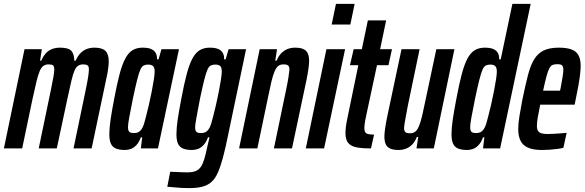

<svg xmlns="http://www.w3.org/2000/svg" viewBox="-32 -763 3005 987"><path d="M-12 0 94 -510H183L174 -451H180Q191 -476 205 -490.5Q219 -505 237 -511.5Q255 -518 276 -518Q319 -518 334 -502.5Q349 -487 350 -451H357Q368 -476 382.5 -490.5Q397 -505 415 -511.5Q433 -518 453 -518Q493 -518 510 -501.5Q527 -485 527 -447Q527 -433 524 -410Q521 -387 514 -356L439 0H346L407 -293Q417 -341 421 -367Q425 -393 425 -406Q425 -422 418 -427Q411 -432 396 -432Q380 -432 369.5 -425Q359 -418 351 -400Q343 -382 335 -347.5Q327 -313 315 -258L260 0H167L228 -293Q238 -341 242.5 -367Q247 -393 247 -406Q247 -423 240 -427.5Q233 -432 217 -432Q201 -432 190 -423.5Q179 -415 171 -395Q163 -375 155 -341.5Q147 -308 136 -258L82 0Z M611 8Q583 8 565 1Q547 -6 538.5 -23.5Q530 -41 530 -73Q530 -105 536.5 -149Q543 -193 555 -255Q569 -330 582.5 -381Q596 -432 612 -462Q628 -492 649.5 -505Q671 -518 701 -518Q729 -518 745 -511Q761 -504 768.5 -490.5Q776 -477 775 -458H783L798 -510H888L780 0H692L699 -57H692Q683 -32 669.5 -17.5Q656 -3 641 2.5Q626 8 611 8ZM657 -79Q669 -79 678 -83Q687 -87 694.5 -97Q702 -107 708 -125Q712 -139 719 -165.5Q726 -192 733.5 -224.5Q741 -257 747.5 -290.5Q754 -324 758.5 -352Q763 -380 763 -395Q763 -416 754.5 -423.5Q746 -431 730 -431Q717 -431 707 -426.5Q697 -422 689.5 -405Q682 -388 673 -352.5Q664 -317 651 -255Q639 -194 632.5 -160Q626 -126 626 -109Q626 -96 629.5 -89.5Q633 -83 640 -81Q647 -79 657 -79Z M940 204Q922 204 902 203Q882 202 863.5 200Q845 198 828 197L843 120Q856 120 872 121Q888 122 904 122.5Q920 123 932 123Q958 123 974.5 116Q991 109 1001 94Q1011 79 1018.5 53.5Q1026 28 1034 -10Q1037 -22 1039.5 -33.5Q1042 -45 1045 -57H1037Q1028 -32 1014.5 -17.5Q1001 -3 986 2.5Q971 8 956 8Q928 8 910 1Q892 -6 883.5 -23.5Q875 -41 875 -73Q875 -105 881.5 -149Q888 -193 900 -255Q914 -330 927.5 -381Q941 -432 957 -462Q973 -492 994.5 -505Q1016 -518 1046 -518Q1074 -518 1090 -511Q1106 -504 1113.5 -490.5Q1121 -477 1120 -458H1128L1143 -510H1233L1140 -66Q1127 -1 1114.5 45.5Q1102 92 1088.5 123Q1075 154 1056 171.5Q1037 189 1009 196.5Q981 204 940 204ZM1002 -79Q1014 -79 1023 -83Q1032 -87 1039.5 -97Q1047 -107 1053 -125Q1057 -139 1064 -165.5Q1071 -192 1078.5 -224.5Q1086 -257 1092.5 -290.5Q1099 -324 1103.5 -352Q1108 -380 1108 -395Q1108 -415 1100.5 -423Q1093 -431 1075 -431Q1062 -431 1052 -426.5Q1042 -422 1034.5 -405Q1027 -388 1018 -352.5Q1009 -317 996 -255Q985 -197 978 -159Q971 -121 971 -109Q971 -96 974.5 -89.5Q978 -83 985 -81Q992 -79 1002 -79Z M1197 0 1303 -510H1392L1383 -451H1390Q1400 -476 1415 -490.5Q1430 -505 1447.5 -511.5Q1465 -518 1484 -518Q1511 -518 1527 -511Q1543 -504 1550 -489Q1557 -474 1557 -449Q1557 -434 1553.5 -409Q1550 -384 1544 -354L1469 0H1376L1437 -293Q1447 -341 1451 -366.5Q1455 -392 1456 -405Q1456 -417 1452.5 -422.5Q1449 -428 1442.5 -430Q1436 -432 1425 -432Q1409 -432 1398.5 -424Q1388 -416 1379.5 -396Q1371 -376 1363 -342.5Q1355 -309 1345 -259L1291 0Z M1673 -637 1695 -743H1791L1769 -637ZM1540 0 1646 -510H1742L1634 0Z M1875 0Q1835 0 1809.5 -4Q1784 -8 1770 -17.5Q1756 -27 1750 -42Q1744 -57 1744 -79Q1744 -93 1746 -110Q1748 -127 1752.5 -149Q1757 -171 1763 -200L1810 -428H1767L1786 -510H1828L1859 -658H1953L1922 -510H1983L1965 -428H1906L1851 -171Q1848 -157 1845.5 -144Q1843 -131 1842 -121Q1841 -111 1841 -104Q1841 -92 1845 -84.5Q1849 -77 1860 -74Q1871 -71 1891 -71Z M2017 8Q1991 8 1974.5 1Q1958 -6 1951 -21.5Q1944 -37 1944 -61Q1944 -76 1947.5 -101Q1951 -126 1957 -156L2032 -510H2125L2064 -217Q2055 -170 2050.5 -144Q2046 -118 2045 -105Q2045 -94 2048.5 -88Q2052 -82 2058.5 -80Q2065 -78 2076 -78Q2092 -78 2102.5 -86Q2113 -94 2121.5 -114Q2130 -134 2138 -167.5Q2146 -201 2156 -251L2211 -510H2304L2198 0H2109L2118 -59H2111Q2101 -34 2086.5 -19.5Q2072 -5 2054 1.5Q2036 8 2017 8Z M2370 8Q2342 8 2324 1Q2306 -6 2297.5 -23.5Q2289 -41 2289 -73Q2289 -105 2295.5 -149Q2302 -193 2314 -255Q2328 -330 2341.5 -381Q2355 -432 2371 -462Q2387 -492 2408.5 -505Q2430 -518 2460 -518Q2488 -518 2504 -511Q2520 -504 2527.5 -490.5Q2535 -477 2534 -458H2542L2602 -743H2696L2539 0H2451L2458 -57H2451Q2442 -32 2428.5 -17.5Q2415 -3 2400 2.5Q2385 8 2370 8ZM2416 -79Q2428 -79 2437 -83Q2446 -87 2453.5 -97Q2461 -107 2467 -125Q2471 -139 2478 -165.5Q2485 -192 2492.5 -224.5Q2500 -257 2506.5 -290.5Q2513 -324 2517.5 -352Q2522 -380 2522 -395Q2522 -416 2513.5 -423.5Q2505 -431 2489 -431Q2476 -431 2466 -426.5Q2456 -422 2448.5 -405Q2441 -388 2432 -352.5Q2423 -317 2410 -255Q2398 -194 2391.5 -160Q2385 -126 2385 -109Q2385 -96 2388.5 -89.5Q2392 -83 2399 -81Q2406 -79 2416 -79Z M2754 8Q2709 8 2682 -4Q2655 -16 2643.5 -40Q2632 -64 2632 -100Q2632 -129 2638.5 -167.5Q2645 -206 2654 -254Q2669 -326 2682 -376.5Q2695 -427 2714 -458Q2733 -489 2763 -503.5Q2793 -518 2840 -518Q2882 -518 2906.5 -508.5Q2931 -499 2942 -478.5Q2953 -458 2953 -424Q2953 -406 2950 -380.5Q2947 -355 2941.5 -323.5Q2936 -292 2928 -255L2922 -225H2745Q2737 -185 2732.5 -159.5Q2728 -134 2728 -116Q2728 -99 2734 -90Q2740 -81 2752.5 -77.5Q2765 -74 2783 -74Q2794 -74 2812.5 -75Q2831 -76 2850.5 -77.5Q2870 -79 2881 -80L2864 -3Q2852 0 2833.5 2.5Q2815 5 2794.5 6.5Q2774 8 2754 8ZM2760 -297H2847L2851 -316Q2856 -343 2860 -367.5Q2864 -392 2864 -405Q2864 -417 2860.5 -423Q2857 -429 2850.5 -431Q2844 -433 2833 -433Q2819 -433 2809.5 -429.5Q2800 -426 2792.5 -412.5Q2785 -399 2777.5 -371.5Q2770 -344 2760 -297Z"/></svg>

Font: Saira UltraCondensed
Style: Bold Italic
Weight: 700
Width: 1
Italic angle: -12°
Designer: Hector Gatti with collaboration of the Omnibus-Type team
Foundry: Omnibus-Type
Version: Version 1.101